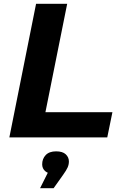

<svg xmlns="http://www.w3.org/2000/svg" viewBox="-20 -720 644 1006"><path d="M29 0 169 -700H332L218 -132H569L542 0ZM190 266 254 138 264 191Q233 191 217 177Q201 163 201 141Q201 112 219.5 92.5Q238 73 274 73Q308 73 324.5 88.5Q341 104 341 126Q341 142 334.5 157Q328 172 310 197L261 266Z"/></svg>

Font: Montserrat Thin
Style: Bold Italic
Weight: 700
Italic angle: -11.3°
Version: Version 9.000